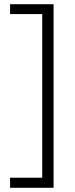

<svg xmlns="http://www.w3.org/2000/svg" viewBox="-20 -735 357 914"><path d="M28 159V111H181V-668H28V-715H235V159Z"/></svg>

Font: Noto Sans Thai Looped SemiCondensed Light
Style: Regular
Weight: 300
Width: 4
Designer: Sasikarn Vongin, Ben Mitchell
Foundry: The Fontpad Ltd
Version: Version 1.001; ttfautohint (v1.8.4.7-5d5b)